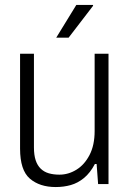

<svg xmlns="http://www.w3.org/2000/svg" viewBox="-20 -743 524 775"><path d="M205 12Q140 12 100.5 -22Q61 -56 61 -143V-526H117V-148Q117 -117 124 -96Q131 -75 144.5 -62Q158 -49 177 -43.5Q196 -38 220 -38Q256 -38 288.5 -58Q321 -78 341.5 -117.5Q362 -157 362 -214V-526H418V0H376L370 -81H363Q344 -45 319 -24.5Q294 -4 265.5 4Q237 12 205 12ZM207 -591 288 -723H355L356 -720L257 -591Z"/></svg>

Font: Archivo SemiCondensed ExtraLight
Style: Regular
Weight: 250
Width: 4
Designer: Hector Gatti
Foundry: Omnibus-Type
Version: Version 2.001